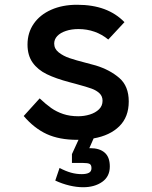

<svg xmlns="http://www.w3.org/2000/svg" viewBox="-20 -580 640 806"><path d="M373 1 355 42H359Q398 42 419.5 60.8Q441 79.5 441 119Q441 161 409 183.5Q377 206 329 206Q302 206 271.5 198.8Q241 191.5 212 178L230 125Q255.5 138.5 278 144.8Q300.5 151 323 151Q343 151 353.5 145.2Q364 139.5 364 126Q364 112.5 356.5 108.2Q349 104 328 104H282V67L309.5 7H304.5Q229 7 176.2 -17.2Q123.5 -41.5 79.5 -93L146.5 -167Q173 -142 195 -126.5Q217 -111 245 -101.5Q273 -92 308.5 -92Q333.5 -92 357 -99.2Q380.5 -106.5 395.5 -121Q410.5 -135.5 410.5 -157Q410.5 -176 397.8 -188.2Q385 -200.5 364.5 -208Q344 -215.5 303 -226.5L271.5 -235Q214.5 -250 176.5 -268.5Q138.5 -287 117 -317.2Q95.5 -347.5 95.5 -393Q95.5 -442.5 121.5 -480.2Q147.5 -518 194.8 -539Q242 -560 303.5 -560Q368.5 -560 417.8 -541.8Q467 -523.5 502.5 -487L434.5 -414Q408.5 -435.5 376.8 -446.8Q345 -458 309.5 -458Q280 -458 256.8 -450.2Q233.5 -442.5 220.5 -428.8Q207.5 -415 207.5 -397Q207.5 -375 226.5 -360Q245.5 -345 272 -336Q298.5 -327 341.5 -316Q354 -313 382.5 -305Q441 -287 480.8 -252.8Q520.5 -218.5 520.5 -154Q520.5 -89 481 -50Q441.5 -11 373 1Z"/></svg>

Font: JuliaMono Latin
Style: Bold
Weight: 700
Monospace: yes
Designer: cormullion
Foundry: corm
Version: Version 0.038; ttfautohint (v1.8)